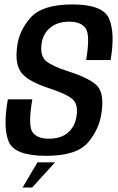

<svg xmlns="http://www.w3.org/2000/svg" viewBox="-20 -700 534 868"><path d="M82.1 147.9 149.3 34H228.7L125.1 147.9ZM188 4.5Q48 4.5 20.2 -58Q-7.5 -120.5 15.5 -251H126Q106 -132.5 126.8 -102.8Q147.5 -73 201 -73Q254.5 -73 286.2 -99.5Q318 -126 325.5 -172.5Q335.5 -230.5 305 -254Q274.5 -277.5 207.5 -299Q107 -331.5 76.8 -371Q46.5 -410.5 57.5 -489.5Q65.5 -560.5 118.2 -620.2Q171 -680 307.5 -680Q445.5 -680 473.2 -615.5Q501 -551 480 -428.5H369.5Q388.5 -542.5 367 -572.2Q345.5 -602 293.5 -602Q240.5 -602 207.8 -575.2Q175 -548.5 168.5 -505.5Q159.5 -447 188.8 -423.5Q218 -400 287 -378Q390 -345 420.8 -310.2Q451.5 -275.5 439 -190.5Q429 -116 377.8 -55.8Q326.5 4.5 188 4.5Z"/></svg>

Font: Anybody Medium
Style: Italic
Weight: 500
Italic angle: -10°
Designer: Tyler Finck
Foundry: Etcetera Type Company
Version: Version 1.010; ttfautohint (v1.8.3) -l 8 -r 50 -G 200 -x 14 